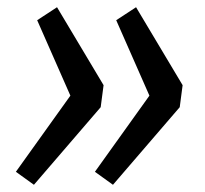

<svg xmlns="http://www.w3.org/2000/svg" viewBox="-20 -553 569 532"><path d="M267 -317 259 -256 74 -41 24 -77 175 -288 83 -497 138 -533ZM486 -317 478 -256 293 -41 243 -77 394 -288 302 -497 357 -533Z"/></svg>

Font: Fira Sans Condensed
Style: Italic
Weight: 400
Width: 3
Italic angle: -8°
Designer: bBox Type GmbH & Carrois Corporate GbR & Edenspiekermann AG
Foundry: bBox Type GmbH & Carrois Corporate GbR & Edenspiekermann AG
Version: Version 4.301